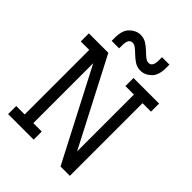

<svg xmlns="http://www.w3.org/2000/svg" viewBox="-257 -1057 1187 1187"><g transform="rotate(45 336.5 -463.0)"><path d="M163.6 -772.9V-802.2Q163.6 -866.2 195.1 -896.2Q226.6 -926.3 264.6 -926.3Q292.5 -926.3 314 -913.1Q335.4 -899.9 356 -880.4Q375 -861.8 390.6 -849.6Q406.2 -837.4 420.9 -837.4Q437 -837.4 446 -850.8Q455.1 -864.3 455.1 -897V-921.4H520V-892.1Q520 -828.1 488.8 -798.1Q457.5 -768.1 419.4 -768.1Q391.1 -768.1 369.1 -781.7Q347.2 -795.4 327.1 -814.9Q307.1 -834.5 292.2 -845.7Q277.3 -856.9 263.2 -856.9Q247.1 -856.9 238 -843.5Q229 -830.1 229 -797.4V-772.9ZM31.2 0V-70.8H105V-635.3H31.2V-706.1H201.2L495.6 -138.7V-635.3H421.4V-706.1H645V-635.3H570.8V0H489.3L180.7 -594.7V-70.8H254.4V0Z"/></g></svg>

Font: Kay Pho Du Medium
Style: Regular
Weight: 500
Designer: Victor Gaultney, Khu Oo Reh
Foundry: SIL International
Version: Version 3.000